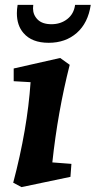

<svg xmlns="http://www.w3.org/2000/svg" viewBox="-20 -747 391 785"><path d="M226 -510 265 -482Q216 -289 194 -83L272 -77L268 -24L68 18L34 0Q92 -219 105 -411L36 -415V-467ZM76 -612Q49 -643 49 -693Q49 -709 52 -727H116Q115 -720 115 -713Q115 -686 134 -667Q153 -648 190.5 -648Q228 -648 255 -669Q282 -690 287 -727H351Q340 -653 294 -612.5Q248 -572 179 -572Q110 -572 76 -612Z"/></svg>

Font: Andada
Style: Bold Italic
Weight: 700
Italic angle: -8.29999°
Designer: Carolina Giovagnoli
Foundry: Carolina Giovagnoli
Version: Version 1.003